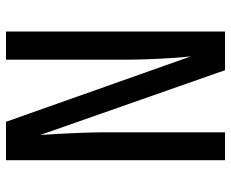

<svg xmlns="http://www.w3.org/2000/svg" viewBox="-85 -685 770 640"><g transform="rotate(-90 300.0 -365.0)"><path d="M86 0V-730H214L432 -114Q429 -140 426.5 -178.5Q424 -217 422.5 -258.5Q421 -300 421 -337V-730H515V0H386L170 -616Q172 -590 174 -552.5Q176 -515 177.5 -474Q179 -433 179 -397V0Z"/></g></svg>

Font: JetBrainsMono NFM Medium
Style: Regular
Weight: 500
Monospace: yes
Designer: Philipp Nurullin, Konstantin Bulenkov
Foundry: JetBrains
Version: Version 2.304; ttfautohint (v1.8.4.7-5d5b);Nerd Fonts 3.3.0